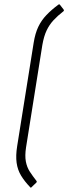

<svg xmlns="http://www.w3.org/2000/svg" viewBox="-20 -720 314 884"><path d="M119 142Q93 115 77 88.5Q61 62 56.5 29.5Q52 -3 59 -47L135 -523Q142 -567 156.5 -597Q171 -627 194 -651Q217 -675 248 -698Q253 -702 256 -698L273 -676Q276 -671 272 -668Q246 -648 226.5 -627Q207 -606 194.5 -579.5Q182 -553 175 -513L100 -42Q94 -3 99 23.5Q104 50 117 70Q130 90 148 113Q151 117 147 121L125 142Q124 144 122 144Q120 144 119 142Z"/></svg>

Font: Sofia Sans Semi Condensed ExtraLight
Style: Italic
Weight: 250
Italic angle: -9°
Version: Version 4.100